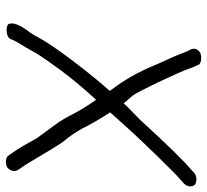

<svg xmlns="http://www.w3.org/2000/svg" viewBox="-46 -642 715 664"><g transform="rotate(90 312.0 -309.5)"><path d="M579.3 -624.8 566.4 -612.8C535.8 -587.1 477.5 -527.9 392.5 -434.5C375.2 -417.6 360.3 -403.1 347.8 -391.1C343.8 -386.7 340.3 -382.8 337.1 -379.3C329 -388.7 319.6 -399.5 310.6 -409.6C289.5 -440.8 249.4 -530.1 232.7 -566.5C223.4 -587.3 217.6 -602.2 215.3 -610C212.5 -618.4 209.8 -624.8 206.1 -631.7L202.3 -640.3L201.9 -641C192 -649.1 173.2 -648.5 161.7 -643.9C151 -637.2 143.8 -623.4 150.7 -611.1L155.2 -602.3C157.3 -598.2 160 -592 162.7 -584.7C169.8 -562.2 196.9 -506.7 205.4 -485.8C227.4 -431.5 255.4 -382.4 288.1 -339.2C290.5 -335.9 291.5 -334.4 293.9 -330.9C245.3 -277.8 140.8 -144.3 110.1 -85.8C103.6 -73.6 97.3 -63.1 91.2 -54.2C88.5 -50.1 50.6 -5.6 63 19.7C71.3 27.2 89.1 26.9 100.2 23.3C105.5 21.4 110.1 18.6 112.8 15C112.8 15 113.1 14.5 113.1 14.5C113.1 14.5 113.1 15 113.1 15C126.8 -18.9 137.7 -28.2 157 -64.8C172.4 -93.8 205.3 -137.5 224.6 -164.5C255 -205.1 289.9 -245.9 324.6 -284C343.6 -256.6 359.9 -230.5 371.2 -209.3C399.3 -151 424.4 -126.6 459.8 -75.3C477.7 -41.1 495.8 -10.7 513.7 14L519.5 21.9C530.4 30.7 548.1 29.1 558.8 23.1C569.2 14.7 575.2 -0.4 567.4 -13L567.3 -14.1L561.3 -22.5C537.6 -55.4 504.2 -118.9 470.8 -168.4C452.8 -189.6 437.2 -212.1 423.8 -236.1C411.1 -262.5 392.6 -294.5 368.1 -332.5C387.3 -354.5 416.1 -385.3 438.4 -410.6C463.5 -437.8 575.1 -554.5 600.3 -575.3L613.3 -586.5L613.6 -587.2C628 -600.4 626.3 -617.7 617.2 -626.3C608.5 -631.9 592.6 -633 579.3 -624.8Z"/></g></svg>

Font: MewTooHand
Style: BdIta
Weight: 400
Designer: Mew Too, Robert Jablonski
Version: Version 0.77